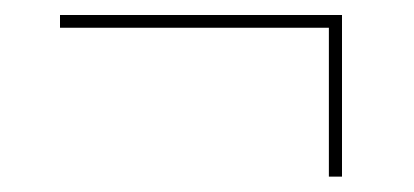

<svg xmlns="http://www.w3.org/2000/svg" viewBox="-20 -341 552 256"><path d="M436 -105.5H418.5V-311.5H436ZM60 -304V-321H436V-304Z"/></svg>

Font: Anek Latin Thin
Style: Regular
Weight: 250
Designer: Yesha Goshar
Foundry: Ek Type
Version: Version 1.003